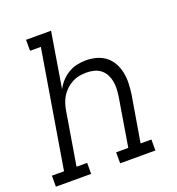

<svg xmlns="http://www.w3.org/2000/svg" viewBox="-146 -843 879 952"><g transform="rotate(-20 293.5 -367.5)"><path d="M-13 0V-58H51L154 -677H97V-735H229L181 -444Q193 -466 210 -484.5Q227 -503 248.5 -515.5Q270 -528 293.5 -533Q317 -538 341 -538Q369 -538 396 -530.5Q423 -523 444 -506.5Q465 -490 478 -466Q491 -442 496.5 -415Q502 -388 501 -359.5Q500 -331 496 -302L455 -58H512V0H326V-58H390L432 -312Q435 -332 436 -352.5Q437 -373 433.5 -392Q430 -411 421 -428.5Q412 -446 397 -458Q382 -470 362.5 -475Q343 -480 323 -480Q323 -480 323 -480Q323 -480 323 -480Q303 -480 284 -476.5Q265 -473 247 -463.5Q229 -454 214 -440Q199 -426 188.5 -409Q178 -392 172 -373Q166 -354 163 -335L117 -58H173V0Z"/></g></svg>

Font: Iosevka Slab LtExObl
Style: Regular
Weight: 300
Width: 7
Italic angle: -9°
Monospace: yes
Designer: Belleve Invis
Foundry: Belleve Invis
Version: Version 11.1.0; ttfautohint (v1.8.3)